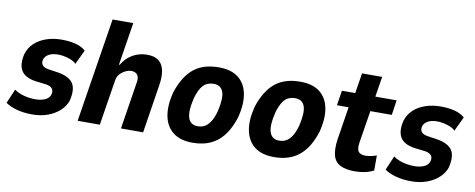

<svg xmlns="http://www.w3.org/2000/svg" viewBox="-62 -987 3164 1279"><g transform="rotate(10 1520.0 -347.0)"><path d="M195 11Q133 11 86.5 -2.5Q40 -16 13 -36L54 -132Q73 -118 97.5 -109Q122 -100 147.5 -96Q173 -92 195 -92Q236 -92 263.5 -105Q291 -118 298 -143Q304 -168 292.5 -182.5Q281 -197 253 -202L178 -211Q105 -222 80.5 -263.5Q56 -305 73 -376Q87 -421 119 -451Q151 -481 198.5 -497.5Q246 -514 304 -514Q342 -514 373 -508.5Q404 -503 427.5 -492.5Q451 -482 465 -468L419 -371Q403 -389 366 -400.5Q329 -412 295 -412Q258 -412 233.5 -398.5Q209 -385 202 -362Q196 -339 207.5 -324Q219 -309 250 -304L317 -294Q392 -281 418 -241.5Q444 -202 425 -123Q412 -84 378.5 -53.5Q345 -23 298 -6Q251 11 195 11Z M500 0 612 -705H752L706 -416H711Q740 -465 784.5 -489.5Q829 -514 880 -514Q931 -514 959 -492Q987 -470 995.5 -428Q1004 -386 994 -326L943 0H793L842 -310Q848 -341 843 -357.5Q838 -374 825.5 -381.5Q813 -389 795 -389Q775 -389 753.5 -378Q732 -367 717 -349.5Q702 -332 699 -308L650 0Z M1278 11Q1196 11 1147 -26.5Q1098 -64 1084 -133Q1070 -202 1094 -296Q1112 -352 1137.5 -393.5Q1163 -435 1195.5 -461.5Q1228 -488 1270.5 -501Q1313 -514 1366 -514Q1448 -514 1496.5 -477Q1545 -440 1559 -371.5Q1573 -303 1549 -209Q1531 -152 1506 -111Q1481 -70 1448 -43Q1415 -16 1373 -2.5Q1331 11 1278 11ZM1293 -103Q1318 -103 1338 -113Q1358 -123 1376 -148.5Q1394 -174 1408 -223Q1430 -316 1414.5 -358Q1399 -400 1350 -400Q1328 -400 1306.5 -391Q1285 -382 1267.5 -356Q1250 -330 1236 -282Q1214 -189 1229.5 -146Q1245 -103 1293 -103Z M1829 11Q1747 11 1698 -26.5Q1649 -64 1635 -133Q1621 -202 1645 -296Q1663 -352 1688.5 -393.5Q1714 -435 1746.5 -461.5Q1779 -488 1821.5 -501Q1864 -514 1917 -514Q1999 -514 2047.5 -477Q2096 -440 2110 -371.5Q2124 -303 2100 -209Q2082 -152 2057 -111Q2032 -70 1999 -43Q1966 -16 1924 -2.5Q1882 11 1829 11ZM1844 -103Q1869 -103 1889 -113Q1909 -123 1927 -148.5Q1945 -174 1959 -223Q1981 -316 1965.5 -358Q1950 -400 1901 -400Q1879 -400 1857.5 -391Q1836 -382 1818.5 -356Q1801 -330 1787 -282Q1765 -189 1780.5 -146Q1796 -103 1844 -103Z M2375 11Q2314 11 2277 -8Q2240 -27 2228.5 -69.5Q2217 -112 2227 -181L2262 -402H2183L2199 -503H2289L2311 -640H2447L2425 -503H2569L2554 -402H2409L2374 -183Q2367 -140 2380 -122Q2393 -104 2428 -104Q2446 -104 2467 -108.5Q2488 -113 2503 -119V-17Q2474 -2 2442 4.5Q2410 11 2375 11Z M2759 11Q2697 11 2650.5 -2.5Q2604 -16 2577 -36L2618 -132Q2637 -118 2661.5 -109Q2686 -100 2711.5 -96Q2737 -92 2759 -92Q2800 -92 2827.5 -105Q2855 -118 2862 -143Q2868 -168 2856.5 -182.5Q2845 -197 2817 -202L2742 -211Q2669 -222 2644.5 -263.5Q2620 -305 2637 -376Q2651 -421 2683 -451Q2715 -481 2762.5 -497.5Q2810 -514 2868 -514Q2906 -514 2937 -508.5Q2968 -503 2991.5 -492.5Q3015 -482 3029 -468L2983 -371Q2967 -389 2930 -400.5Q2893 -412 2859 -412Q2822 -412 2797.5 -398.5Q2773 -385 2766 -362Q2760 -339 2771.5 -324Q2783 -309 2814 -304L2881 -294Q2956 -281 2982 -241.5Q3008 -202 2989 -123Q2976 -84 2942.5 -53.5Q2909 -23 2862 -6Q2815 11 2759 11Z"/></g></svg>

Font: Nunito Sans 7pt Condensed ExtraBold
Style: Italic
Weight: 800
Width: 3
Italic angle: -9°
Designer: Vernon Adams
Foundry: Vernon Adams
Version: Version 3.101;gftools[0.9.27]